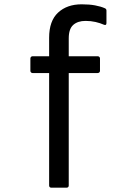

<svg xmlns="http://www.w3.org/2000/svg" viewBox="-20 -686 637 891"><path d="M218 185Q214 185 211 182.5Q208 180 208 175V-347H131Q127 -347 124 -350Q121 -353 121 -357V-415Q121 -419 124 -422Q127 -425 131 -425H208V-511Q208 -589 249.5 -627.5Q291 -666 359 -666Q395 -666 421.5 -661Q448 -656 466 -648Q474 -645 474 -637V-579Q474 -567 463 -571Q445 -579 423.5 -584Q402 -589 377 -589Q341 -589 320 -570.5Q299 -552 299 -508V-425H433Q438 -425 441 -422Q444 -419 444 -415V-357Q444 -353 441 -350Q438 -347 433 -347H299V175Q299 180 296 182.5Q293 185 289 185Z"/></svg>

Font: Sofia Sans Semi Condensed Medium
Style: Regular
Weight: 500
Designer: Botio Nikoltchev, Ani Petrova
Foundry: lettersoup
Version: Version 4.100